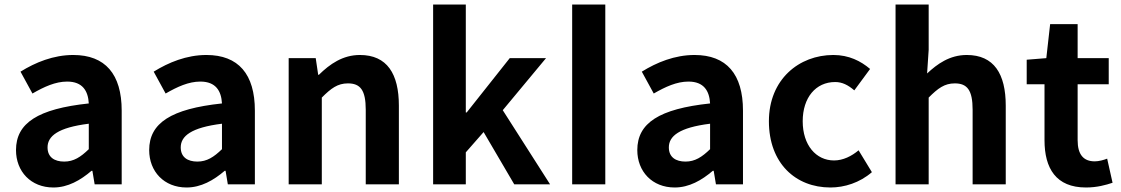

<svg xmlns="http://www.w3.org/2000/svg" viewBox="-20 -818 4975 852"><path d="M217 14C281 14 337 -18 386 -60H390L400 0H520V-327C520 -489 447 -574 305 -574C217 -574 137 -541 71 -500L124 -403C176 -433 226 -456 278 -456C347 -456 371 -414 374 -359C148 -335 51 -272 51 -152C51 -57 117 14 217 14ZM265 -101C222 -101 191 -120 191 -164C191 -214 237 -252 374 -269V-156C338 -121 307 -101 265 -101Z M808 14C872 14 928 -18 977 -60H981L991 0H1111V-327C1111 -489 1038 -574 896 -574C808 -574 728 -541 662 -500L715 -403C767 -433 817 -456 869 -456C938 -456 962 -414 965 -359C739 -335 642 -272 642 -152C642 -57 708 14 808 14ZM856 -101C813 -101 782 -120 782 -164C782 -214 828 -252 965 -269V-156C929 -121 898 -101 856 -101Z M1261 0H1408V-385C1449 -426 1478 -448 1524 -448C1579 -448 1603 -418 1603 -331V0H1750V-349C1750 -490 1698 -574 1577 -574C1501 -574 1444 -534 1395 -486H1392L1381 -560H1261Z M1902 0H2047V-142L2126 -232L2262 0H2421L2211 -329L2403 -560H2242L2051 -319H2047V-798H1902Z M2519 0H2666V-798H2519Z M2974 14C3038 14 3094 -18 3143 -60H3147L3157 0H3277V-327C3277 -489 3204 -574 3062 -574C2974 -574 2894 -541 2828 -500L2881 -403C2933 -433 2983 -456 3035 -456C3104 -456 3128 -414 3131 -359C2905 -335 2808 -272 2808 -152C2808 -57 2874 14 2974 14ZM3022 -101C2979 -101 2948 -120 2948 -164C2948 -214 2994 -252 3131 -269V-156C3095 -121 3064 -101 3022 -101Z M3665 14C3727 14 3795 -7 3849 -54L3790 -151C3759 -125 3721 -106 3681 -106C3601 -106 3542 -174 3542 -280C3542 -385 3600 -454 3686 -454C3717 -454 3743 -441 3771 -417L3841 -512C3800 -547 3747 -574 3678 -574C3526 -574 3392 -466 3392 -280C3392 -94 3510 14 3665 14Z M3954 0H4101V-385C4142 -426 4171 -448 4217 -448C4272 -448 4296 -418 4296 -331V0H4443V-349C4443 -490 4391 -574 4270 -574C4194 -574 4139 -534 4094 -492L4101 -597V-798H3954Z M4799 14C4848 14 4887 3 4917 -7L4893 -114C4878 -108 4856 -102 4838 -102C4788 -102 4762 -132 4762 -196V-444H4900V-560H4762V-711H4640L4623 -560L4536 -553V-444H4615V-196C4615 -71 4666 14 4799 14Z"/></svg>

Font: DAIFUKU Sans JP
Style: Bold
Weight: 700
Designer: Original font ‘Source Han Sans JP’ : Ryoko NISHIZUKA  (kana, bopomofo & ideographs); Paul D. Hunt (Latin, Greek & Cyrill
Foundry: Daifuku
Version: Version 1.001